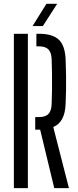

<svg xmlns="http://www.w3.org/2000/svg" viewBox="-20 -975 403 995"><path d="M261.2 0 188.1 -303H162.5V-368.2H181.4Q215.3 -368.2 230.7 -384.1Q246.1 -400 247.6 -433.9Q249.1 -472.4 249.6 -512Q250.1 -551.7 249.6 -591.2Q249.1 -630.6 247.6 -669Q246.1 -703.1 230.9 -718.9Q215.7 -734.8 182.2 -734.8H168.5V-800H182.2Q253.2 -800 285.3 -768.9Q317.4 -737.7 320.1 -665.8Q321.9 -622.3 322.3 -584Q322.8 -545.7 322.3 -509.6Q321.9 -473.5 320.1 -437.2Q316.8 -341.6 256 -316.7L337.3 0ZM51.9 0V-800H124.4V0ZM148.7 -840 220.6 -955.2H276.2L202 -840Z"/></svg>

Font: Big Shoulders Stencil Thin
Style: Regular
Weight: 100
Designer: Patric King
Foundry: XO Type Co
Version: Version 2.001